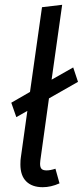

<svg xmlns="http://www.w3.org/2000/svg" viewBox="-20 -768 345 800"><path d="M211 -65 228 -4Q192 12 158 12Q114 12 89.5 -12Q65 -36 65 -83Q65 -102 67 -113L94 -306L48 -280L27 -340L105 -385L155 -738L239 -748L195 -436L285 -487L305 -427L184 -358L148 -99Q147 -94 147 -86Q147 -71 153 -64.5Q159 -58 174 -58Q190 -58 211 -65Z"/></svg>

Font: FiraGO Book
Style: Italic
Weight: 350
Italic angle: -8°
Designer: bBox Type GmbH
Foundry: bBox Type GmbH
Version: Version 1.001